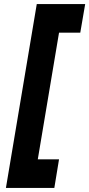

<svg xmlns="http://www.w3.org/2000/svg" viewBox="-20 -820 437 940"><path d="M9 100 160 -800H397L373 -660H269L165 -40H269L246 100Z"/></svg>

Font: Figtree ExtraBold
Style: Italic
Weight: 800
Italic angle: -9.5°
Foundry: Erik Kennedy
Version: Version 2.001;gftools[0.9.30]